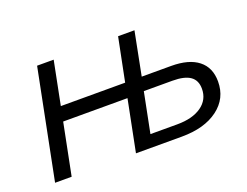

<svg xmlns="http://www.w3.org/2000/svg" viewBox="-87 -699 1122 871"><g transform="rotate(-20 474.0 -263.5)"><path d="M581 -318H723Q808.5 -318 853.8 -282.2Q899 -246.5 899 -179.5Q899 -97.5 833.8 -48.8Q768.5 0 659 0H437.5L487 -248.5H176.5L127 0H47L152 -527H232L190.5 -318H501L543 -527H622ZM529 -59.5H658.5Q732.5 -59.5 775.8 -90Q819 -120.5 819 -173.5Q819 -214 791.2 -233.5Q763.5 -253 705.5 -253H567.5Z"/></g></svg>

Font: Argentum Sans Light
Style: Italic
Weight: 300
Italic angle: -11.3°
Designer: Julieta Ulanovsky (font), Owen Earl (portions from Jones font), Cristiano Sobral (main changes and remaster)
Foundry: Julieta Ulanovsky (font), Owen Earl (portions from Jones font), Cristiano Sobral (main changes and remaster)
Version: Version 3.127